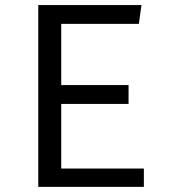

<svg xmlns="http://www.w3.org/2000/svg" viewBox="-20 -726 655 746"><path d="M217.9 -633.3V-395.4H479.5V-322.1H217.9V-71.3H539V0H128.7V-706.2H529.7L519.5 -633.3Z"/></svg>

Font: FiraCode Nerd Font Mono
Style: Regular
Weight: 400
Monospace: yes
Designer: Carrois Corporate, Edenspiekermann AG, Nikita Prokopov
Foundry: Carrois Corporate, Edenspiekermann AG, Nikita Prokopov
Version: Version 6.002;Nerd Fonts 3.4.0